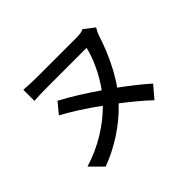

<svg xmlns="http://www.w3.org/2000/svg" viewBox="-156 -989 1312 1312"><g transform="rotate(-45 500.0 -333.0)"><path d="M832 -664 758 -721C741 -713 717 -709 694 -709H296C255 -709 208 -712 179 -714V-607C208 -609 258 -611 296 -611H687C667 -526 620 -421 555 -333C466 -394 373 -453 291 -496L227 -419C306 -376 398 -317 486 -253C393 -159 266 -78 118 -33L206 55C336 7 471 -78 574 -188C647 -132 713 -77 762 -30L836 -117C785 -163 717 -217 643 -271C706 -361 762 -474 804 -604C812 -628 823 -649 832 -664Z"/></g></svg>

Font: DAIFUKU Sans JP Medium
Style: Regular
Weight: 500
Designer: Original font ‘Source Han Sans JP’ : Ryoko NISHIZUKA  (kana, bopomofo & ideographs); Paul D. Hunt (Latin, Greek & Cyrill
Foundry: Daifuku
Version: Version 1.000